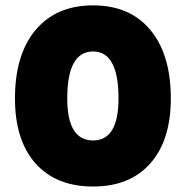

<svg xmlns="http://www.w3.org/2000/svg" viewBox="-20 -680 685 708"><path d="M35.2 -316.9Q35.2 -479 111.3 -569.6Q187.5 -660.2 323.2 -660.2Q459 -660.2 534.4 -569.6Q609.9 -479 609.9 -316.9Q609.9 -163.1 534.4 -77.6Q459 7.8 323.2 7.8Q186.5 7.8 110.8 -77.6Q35.2 -163.1 35.2 -316.9ZM417 -316.9Q417 -490.2 323.2 -490.2Q228 -490.2 228 -316.9Q228 -162.1 323.2 -162.1Q417 -162.1 417 -316.9Z"/></svg>

Font: Overused Grotesk Black
Style: Regular
Weight: 900
Version: Version 0.002